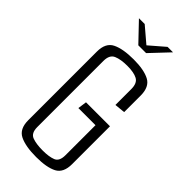

<svg xmlns="http://www.w3.org/2000/svg" viewBox="-247 -821 872 872"><g transform="rotate(45 188.5 -385.0)"><path d="M77 -773H114L188 -710L261 -773H296L212 -684H162ZM193 3Q124 3 86.5 -15.5Q49 -34 49 -90V-531Q49 -587 86.5 -605.5Q124 -624 193 -624Q259 -624 295 -605Q331 -586 331 -530V-424L280 -419V-521Q280 -559 257.5 -571Q235 -583 193 -583Q151 -583 125.5 -572Q100 -561 100 -522V-97Q100 -58 125.5 -48.5Q151 -39 193 -39Q233 -39 257 -48.5Q281 -58 281 -97V-290H171L177 -333H331V-90Q331 -34 295.5 -15.5Q260 3 193 3Z"/></g></svg>

Font: Smooch Sans
Style: Regular
Weight: 400
Designer: Robert E. Leuschke
Foundry: Robert E. Leuschke
Version: Version 1.010; ttfautohint (v1.8.3)